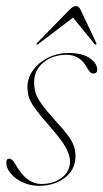

<svg xmlns="http://www.w3.org/2000/svg" viewBox="-20 -608 342 636"><path d="M116 1.5Q157.5 1.5 184.8 -19.5Q212 -40.5 212 -73Q212 -93.5 198 -119.2Q184 -145 140.5 -194.5Q112 -227 97 -247.5Q82 -268 76.5 -284.2Q71 -300.5 71 -319.5Q71 -350.5 89.8 -376Q108.5 -401.5 139.5 -417Q170.5 -432.5 207 -432.5Q253 -432.5 277.5 -415.2Q302 -398 302 -377.5Q302 -364.5 289 -364.5Q284 -364.5 279.8 -368Q275.5 -371.5 270 -381Q246.5 -426.5 201 -426.5Q154.5 -426.5 123.8 -401Q93 -375.5 93 -335.5Q93 -318.5 97.2 -302.5Q101.5 -286.5 116.8 -264.8Q132 -243 164 -207.5Q190.5 -179 204.8 -159.8Q219 -140.5 224.5 -124.8Q230 -109 230 -90.5Q230 -46.5 195.2 -19.5Q160.5 7.5 108.5 7.5Q80.5 7.5 55.8 -3.8Q31 -15 16 -32.8Q1 -50.5 1 -69.5Q1 -82.5 11 -82.5Q15 -82.5 20.2 -78.2Q25.5 -74 32 -62.5Q52 -27.5 73.2 -13Q94.5 1.5 116 1.5ZM298.5 -460.5Q297 -459 293 -462.5L222 -549.5L107 -462.5Q102 -459 100.5 -460.5Q100 -462 103.5 -466.5L210 -575.5Q222 -588 231.5 -588Q241 -588 247 -575.5L298.5 -466.5Q301 -462 298.5 -460.5Z"/></svg>

Font: Fraunces 144pt S000 Thin
Style: Italic
Weight: 100
Italic angle: -16°
Version: Version 1.000; ttfautohint (v1.8.3)